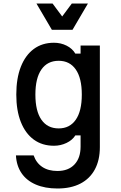

<svg xmlns="http://www.w3.org/2000/svg" viewBox="-20 -860 690 1096"><path d="M550 -20Q550 54 521.5 107Q493 160 439 188Q385 216 308 216Q237 216 184.5 193.5Q132 171 103 128.5Q74 86 71 27H172Q187 70 221.5 93Q256 116 308 116Q370 116 405 79Q440 42 440 -23V-87H410Q393 -60 359.5 -44Q326 -28 288 -28Q221 -28 173 -63Q125 -98 99 -163.5Q73 -229 73 -320Q73 -413 99 -479Q125 -545 173 -580.5Q221 -616 288 -616Q327 -616 360 -599.5Q393 -583 410 -554H440V-600H550ZM182 -320Q182 -226 216.5 -176.5Q251 -127 315 -127Q378 -127 412.5 -176.5Q447 -226 447 -320Q447 -414 412.5 -463.5Q378 -513 315 -513Q251 -513 216.5 -463.5Q182 -414 182 -320ZM482 -840 394 -690H276L188 -840H280L364 -727H306L390 -840Z"/></svg>

Font: Martian Mono SemiCondensed
Style: Regular
Weight: 400
Width: 4
Designer: Roman Shamin
Foundry: Evil Martians
Version: Version 1.000